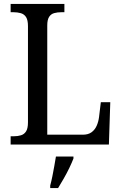

<svg xmlns="http://www.w3.org/2000/svg" viewBox="-20 -734 617 975"><path d="M34 0V-42H50Q70 -42 86.5 -47Q103 -52 112.5 -67Q122 -82 122 -113V-601Q122 -632 112.5 -647Q103 -662 86 -667Q69 -672 48 -672H34V-714H307V-672H293Q272 -672 255.5 -667.5Q239 -663 229.5 -648.5Q220 -634 220 -605V-50H401Q428 -50 445 -62.5Q462 -75 471 -95.5Q480 -116 483 -140L492 -215H540L533 0ZM235 208Q241 186 246 161Q251 136 255.5 110.5Q260 85 264 61H353V71Q345 92 332 119Q319 146 303.5 173Q288 200 275 221H235Z"/></svg>

Font: Noto Serif SemiCondensed
Style: Regular
Weight: 400
Width: 4
Designer: Monotype Design Team
Foundry: Monotype Imaging Inc.
Version: Version 2.013